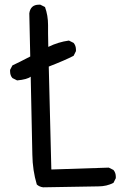

<svg xmlns="http://www.w3.org/2000/svg" viewBox="-20 -803 540 819"><path d="M164 -4Q148 -6 137 -16Q119 -76 118 -143Q117 -210 111 -476Q96 -464 53 -460L33 -470Q23 -481 23 -499V-505L33 -524Q59 -536 109 -562L105 -746Q110 -783 146 -783H152L172 -773Q185 -737 185 -696V-661L186 -603Q229 -624 274 -630L294 -620Q304 -608 304 -591V-585L294 -565Q260 -547 188 -519L199 -80L444 -88L464 -78Q474 -66 474 -49V-43L464 -23Q435 -8 399.5 -8Q364 -8 164 -4Z"/></svg>

Font: Xiaolai SC
Style: Regular
Weight: 400
Designer: Nozomi Seto 瀬戸のぞみ
Version: Version 3.11;December 4, 2020;FontCreator 13.0.0.2613 64-bit